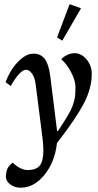

<svg xmlns="http://www.w3.org/2000/svg" viewBox="-20 -691 458 897"><path d="M358.4 -652.3 271 -501 246.6 -516.1 305.2 -671.4ZM30.3 -289.1 6.3 -307.1Q25.4 -361.3 62 -399.9Q100.1 -440.4 135.7 -440.4Q170.4 -440.4 189 -416Q207 -392.1 214.4 -338.4L244.1 -100.1L246.6 -79.1H251Q307.1 -163.1 317.9 -192.9Q328.1 -221.2 330.6 -239.3Q332.5 -254.4 332.5 -285.6Q332.5 -314.5 312.5 -353Q293 -390.6 266.6 -414.1Q275.4 -425.3 293.5 -434.1Q310.1 -442.4 328.1 -442.4Q360.4 -442.4 384.8 -413.1Q408.7 -384.3 408.7 -345.2Q408.7 -279.3 372.6 -209.5Q335.9 -138.2 246.1 -22.5Q236.8 64.5 188 125.5Q139.6 186 75.7 186Q48.8 186 27.8 170.4Q7.3 155.3 7.3 131.8V129.4Q9.8 107.4 15.6 95.2Q21.5 83.5 39.1 68.8Q76.7 104.5 112.8 103.5Q149.4 102.5 165.5 83Q182.6 62 182.6 11.7Q182.6 -17.1 177.7 -53.2L146.5 -297.9Q142.1 -330.1 129.9 -346.7Q116.7 -365.2 101.6 -365.2Q86.9 -365.2 67.4 -343.3Q47.4 -320.8 30.3 -289.1Z"/></svg>

Font: Neuton Cursive
Style: Regular
Weight: 500
Designer: Brian M Zick
Version: Version 1.43